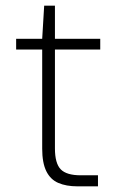

<svg xmlns="http://www.w3.org/2000/svg" viewBox="-20 -658 410 678"><path d="M253 0Q214 0 186 -12Q158 -24 143.5 -53.5Q129 -83 129 -133V-483H37V-521H129L136 -638H174V-521H334V-483H174V-134Q174 -81 194.5 -60Q215 -39 265 -39H326V0Z"/></svg>

Font: DM Sans 10pt ExtraLight
Style: Regular
Weight: 250
Version: Version 4.004;gftools[0.9.30]